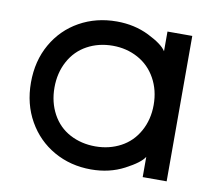

<svg xmlns="http://www.w3.org/2000/svg" viewBox="-64 -583 748 671"><g transform="rotate(10 310.0 -247.5)"><path d="M567 -506V10H482V-62Q469 -40 416.5 -12.5Q364 15 299 15Q226 15 167 -18.5Q108 -52 74 -112Q40 -172 40 -248Q40 -325 74 -384.5Q108 -444 167 -477Q226 -510 299 -510Q362 -510 413.5 -484.5Q465 -459 479 -436V-506ZM476 -245Q476 -297 453 -338.5Q430 -380 389.5 -402Q349 -424 300 -424Q250 -424 209.5 -402Q169 -380 146.5 -338.5Q124 -297 124 -245Q124 -193 146.5 -151.5Q169 -110 209.5 -88.5Q250 -67 300 -67Q349 -67 389.5 -88.5Q430 -110 453 -151.5Q476 -193 476 -245Z"/></g></svg>

Font: AtCorfu Sans
Style: AtCorfu Sans Regular
Weight: 400
Designer: Kostas Teopoulos
Foundry: Kostas Teopoulos
Version: Version 1.00 July 8, 2025, initial release